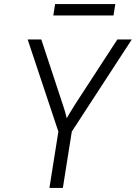

<svg xmlns="http://www.w3.org/2000/svg" viewBox="-20 -924 668 944"><path d="M242 -848H538L547 -904H251ZM223 0H289L333 -277L628 -730H557L350 -412C330 -381 315 -354 308 -343C305 -355 299 -381 288 -412L183 -730H116L267 -277Z"/></svg>

Font: JetBrains Mono ExtraLight
Style: Italic
Weight: 240
Italic angle: -9°
Monospace: yes
Designer: Philipp Nurullin, Konstantin Bulenkov
Foundry: JetBrains
Version: Version 2.305